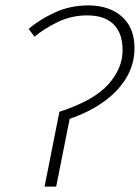

<svg xmlns="http://www.w3.org/2000/svg" viewBox="-20 -691 518 711"><path d="M145 0 200 -277Q326 -318 380 -377.5Q434 -437 434 -505Q434 -568 400.5 -601Q367 -634 303 -634Q245 -634 194 -609.5Q143 -585 108 -555L86 -584Q124 -617 181.5 -644Q239 -671 308 -671Q357 -671 395.5 -653Q434 -635 456 -600Q478 -565 478 -513Q478 -454 448.5 -404Q419 -354 365 -315Q311 -276 238 -251L188 0Z"/></svg>

Font: Source Sans 3 ExtraLight Light
Style: Italic
Weight: 300
Italic angle: -11°
Version: Version 3.052;hotconv 1.1.0;makeotfexe 2.6.0